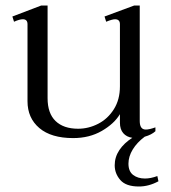

<svg xmlns="http://www.w3.org/2000/svg" viewBox="-20 -492 621 698"><path d="M556 167Q521 186 485 186Q438 186 417.5 162.5Q397 139 397 109Q397 79 414 53.5Q431 28 461 9Q440 6 428 -8Q416 -22 416 -46V-77Q395 -42 350 -16Q305 10 246 10Q166 10 123 -26.5Q80 -63 80 -124V-404Q80 -422 63 -422Q51 -422 31 -413L25 -432L130 -472H153V-135Q153 -80 182 -52Q211 -24 264 -24Q302 -24 337 -42Q372 -60 394 -95Q416 -130 416 -178V-404Q416 -422 398 -422Q388 -422 366 -413L360 -432L468 -472H488V-52Q488 -21 510 -21Q523 -21 545 -29V-15Q531 -2 506 5Q478 26 462.5 51.5Q447 77 447 103Q447 131 464 144Q481 157 507 157Q528 157 552 148Z"/></svg>

Font: Taviraj Light
Style: Regular
Weight: 300
Designer: Katatrad Team
Foundry: CadsonDemak
Version: Version 1.001